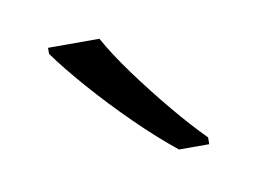

<svg xmlns="http://www.w3.org/2000/svg" viewBox="-35 -811 335 250"><g transform="rotate(-10 132.5 -686.0)"><path d="M108 -766Q120 -744 140.5 -716Q161 -688 183.5 -661Q206 -634 225 -615V-606H185Q160 -626 132 -653.5Q104 -681 79.5 -709Q55 -737 40 -758V-766Z"/></g></svg>

Font: Noto Sans Lao Light
Style: Regular
Weight: 300
Designer: Monotype Design Team
Foundry: Monotype Imaging Inc.
Version: Version 2.003; ttfautohint (v1.8.4.7-5d5b)